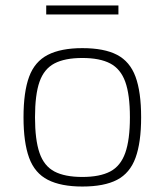

<svg xmlns="http://www.w3.org/2000/svg" viewBox="-20 -670 602 702"><path d="M281 -494Q361 -494 408 -469.5Q455 -445 475.5 -389.5Q496 -334 496 -241Q496 -149 475.5 -93Q455 -37 408 -12.5Q361 12 281 12Q203 12 155 -12.5Q107 -37 86.5 -93Q66 -149 66 -241Q66 -334 86.5 -389.5Q107 -445 155 -469.5Q203 -494 281 -494ZM281 -458Q217 -458 179 -438Q141 -418 124.5 -371Q108 -324 108 -241Q108 -159 124.5 -111Q141 -63 179 -43Q217 -23 281 -23Q345 -23 383 -43Q421 -63 438 -111Q455 -159 455 -241Q455 -324 438 -371Q421 -418 383 -438Q345 -458 281 -458ZM413 -650V-617H149V-650Z"/></svg>

Font: Exo 2 ExtraLight
Style: Regular
Weight: 250
Designer: Natanael Gama
Foundry: Natanael Gama
Version: Version 2.010